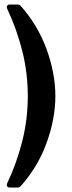

<svg xmlns="http://www.w3.org/2000/svg" viewBox="-20 -731 318 850"><path d="M61 -710.9Q63 -710.9 65.9 -709.5Q68.8 -708 69.8 -707Q146.5 -621.6 186 -513.7Q225.1 -406.7 225.1 -305.7Q225.1 -204.6 186 -97.7Q147.5 8.8 69.8 95.2Q68.8 96.2 65.9 97.7Q63 99.1 61 99.1H22.5Q15.1 99.1 12 94Q8.8 88.9 11.2 82Q53.7 -8.3 78.4 -105.2Q103 -202.1 103 -305.7Q103 -409.2 78.4 -506.3Q53.7 -603.5 11.2 -693.8Q8.8 -700.7 12 -705.8Q15.1 -710.9 22.5 -710.9Z"/></svg>

Font: Alte DIN 1451 Mittelschrift
Style: Bold
Weight: 700
Designer: Peter Wiegel
Foundry: Peter Wiegel
Version: Version 1.003